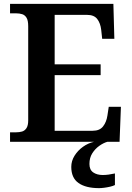

<svg xmlns="http://www.w3.org/2000/svg" viewBox="-20 -734 682 994"><path d="M32 0V-49H63Q80 -49 94 -53Q108 -57 117 -70.5Q126 -84 126 -111V-598Q126 -628 117.5 -642Q109 -656 95 -660.5Q81 -665 63 -665H32V-714H567L572 -533H509L504 -579Q500 -614 483.5 -635.5Q467 -657 431 -657H263V-401H501V-345H263V-57H460Q496 -57 513.5 -79.5Q531 -102 536 -135L543 -181H606L599 0ZM493 240Q424 240 386.5 213.5Q349 187 349 130Q349 99 366 72Q383 45 409.5 26Q436 7 467 0H536Q515 6 493.5 21.5Q472 37 457.5 60Q443 83 443 115Q443 145 462.5 158.5Q482 172 512 172Q526 172 541.5 170Q557 168 575 164V224Q565 229 550 232.5Q535 236 519.5 238Q504 240 493 240Z"/></svg>

Font: Noto Serif Gujarati SemiBold
Style: Regular
Weight: 600
Version: Version 2.102